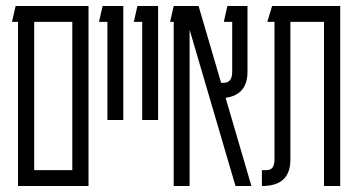

<svg xmlns="http://www.w3.org/2000/svg" viewBox="-20 -620 1174 640"><path d="M32 -600H275V0H40V-547H20ZM94 -53H221V-547H94Z M338 -220V-547H310L322 -600H391V-220Z M454 -220V-547H426L438 -600H507V-220Z M559 0V-547H547L559 -600H642L717 -344H726Q754 -344 754 -381V-547H726L738 -600H805V-381Q805 -304 732 -294L818 0H765L612 -521V0Z M1114 -600V0H1060V-547H948V-88Q948 0 854 0H853V-53H869Q895 -53 895 -88V-547H871L887 -600Z"/></svg>

Font: Karantina Light
Style: Regular
Weight: 300
Designer: Rony Koch
Foundry: Rony Koch
Version: Version 1.000; ttfautohint (v1.8.3)